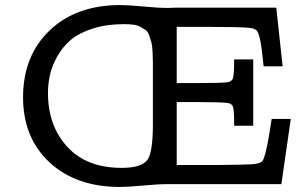

<svg xmlns="http://www.w3.org/2000/svg" viewBox="-20 -725 1198 756"><path d="M70.8 -341.8Q70.8 -504.9 175.3 -605Q279.8 -705.1 454.1 -705.1Q484.9 -705.1 543.5 -699.5Q602.1 -693.8 640.1 -693.8Q645 -693.8 655.5 -694.3Q666 -694.8 670.9 -694.8H1067.9L1092.8 -463.9H1018.1Q1010.3 -540 1004.2 -568.6Q998 -597.2 990.5 -605Q982.9 -612.8 963.9 -615.2Q928.7 -619.1 805.2 -619.1H675.8V-397.9H753.9Q850.1 -397.9 874 -400.9Q892.1 -402.8 897 -416.5Q901.9 -430.2 901.9 -482.9V-491.2H977.1V-230H901.9V-237.8Q901.9 -291 897.5 -304.4Q893.1 -317.9 874 -319.8Q850.1 -322.8 753.9 -323.2H675.8V-75.2H829.1Q939 -76.2 970.5 -78.1Q1002 -80.1 1012.2 -89.8Q1027.3 -105 1049.8 -256.8H1125L1087.9 0H641.1Q602.1 0 543 5.6Q483.9 11.2 453.1 11.2Q279.3 11.2 175 -85.7Q70.8 -182.6 70.8 -341.8ZM168.9 -358.9Q168.9 -230 244.9 -147Q320.8 -64 459 -64Q538.1 -64 561 -96.2Q581.1 -125 582 -227.1Q582 -243.2 582 -278.8V-429.2Q582 -465.3 582 -481.2Q582 -497.1 580.6 -522.5Q579.1 -547.9 576.2 -558.3Q573.2 -568.8 567.6 -585Q562 -601.1 554 -606.4Q545.9 -611.8 533.4 -618.9Q521 -626 504.9 -627.9Q488.8 -629.9 466.8 -629.9Q398.9 -629.9 345 -612.5Q291 -595.2 259 -568.1Q227.1 -541 206.1 -503.9Q185.1 -466.8 177 -431.4Q168.9 -396 168.9 -358.9Z"/></svg>

Font: CMU Concrete
Style: Bold
Weight: 700
Version: Version 0.7.0